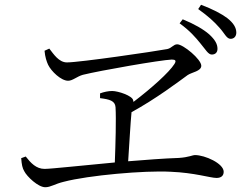

<svg xmlns="http://www.w3.org/2000/svg" viewBox="-20 -819 1040 806"><path d="M734 -721C777 -690 801 -662 822 -636C843 -611 854 -590 869 -590C883 -590 893 -598 893 -614C893 -634 883 -652 858 -675C834 -696 796 -718 747 -738ZM532 -348C636 -405 728 -475 768 -504C786 -516 825 -520 825 -543C825 -570 749 -633 724 -633C708 -633 701 -617 682 -613C629 -603 314 -557 261 -557C227 -557 205 -592 187 -615L167 -606C169 -580 176 -560 182 -547C195 -520 236 -480 266 -480C285 -480 303 -498 328 -505C401 -523 653 -567 701 -569C717 -569 721 -564 712 -550C690 -515 615 -448 540 -391C540 -394 540 -396 539 -398C536 -417 476 -437 451 -437C435 -437 416 -433 400 -427V-407C440 -402 463 -396 465 -369C468 -321 465 -213 462 -137C321 -124 194 -110 167 -110C132 -110 109 -135 88 -162L69 -155C71 -128 74 -113 82 -100C93 -78 140 -33 170 -33C193 -33 210 -47 248 -56C351 -83 587 -104 696 -98C797 -94 863 -72 889 -72C908 -72 919 -81 919 -98C919 -133 840 -168 799 -168C787 -168 774 -159 731 -156C668 -154 593 -148 518 -142C523 -216 528 -307 532 -346ZM812 -781C855 -750 878 -729 901 -703C923 -679 931 -656 948 -656C963 -656 972 -667 972 -682C972 -702 961 -722 934 -743C910 -761 874 -780 824 -799Z"/></svg>

Font: Noto Serif CJK JP
Style: Regular
Weight: 400
Designer: Ryoko NISHIZUKA 西塚涼子 (kana & ideographs); Frank Grießhammer (Latin, Greek & Cyrillic); Wenlong ZHANG 张文龙 (bopomofo); San
Foundry: Adobe Systems Incorporated
Version: Version 1.000;PS 1;hotconv 16.6.53;makeotf.lib2.5.65590